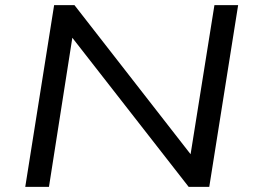

<svg xmlns="http://www.w3.org/2000/svg" viewBox="-20 -725 987 745"><path d="M78 0 190 -705H269L727 -117H718L812 -705H904L792 0H712L254 -587H262L170 0Z"/></svg>

Font: Nunito Sans 10pt Expanded
Style: Italic
Weight: 400
Width: 7
Italic angle: -9°
Designer: Vernon Adams
Foundry: Vernon Adams
Version: Version 3.101;gftools[0.9.27]